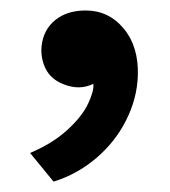

<svg xmlns="http://www.w3.org/2000/svg" viewBox="-20 -151 328 370"><path d="M159.8 10.6Q132.8 23.8 101.6 11Q77.6 1.4 67.7 -19.1Q57.8 -39.6 60.2 -62.8Q63.8 -94 86.5 -112.4Q109.2 -130.8 145.2 -130.8Q189.6 -130.8 218.6 -95.7Q247.6 -60.6 245.6 -4.6Q244 39.2 223 80.9Q202 122.6 165.3 153.8Q128.6 185 83.2 199L38 143.8Q81.4 125.4 109.8 99.4Q138.2 73.4 149.9 48.5Q161.6 23.6 159.8 10.6Z"/></svg>

Font: Easer Grotesk Variable
Style: Regular
Weight: 400
Designer: Boardeaser, Bonnie Shaver-Troup, Thomas Jockin
Foundry: Lexend
Version: Version 1.001;Glyphs 3.1.2 (3151)